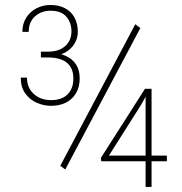

<svg xmlns="http://www.w3.org/2000/svg" viewBox="-20 -734 716 754"><path d="M531.2 -624 236.3 -68.4 216.8 -83 511.2 -638.7ZM635.3 -123V-100.6H377.4L376.5 -114.3L549.3 -385.3H569.3L533.7 -321.8L407.7 -123ZM575.2 -385.3V0H551.8V-385.3ZM140.6 -531.2H169.9Q199.7 -531.2 220 -542Q240.2 -552.7 250.5 -570.6Q260.7 -588.4 260.7 -610.4Q260.7 -644.5 240.7 -668.2Q220.7 -691.9 178.7 -691.9Q142.1 -691.9 117.4 -669.7Q92.8 -647.5 92.8 -608.9H67.9Q67.9 -640.6 82.8 -664.3Q97.7 -688 122.8 -701.2Q147.9 -714.4 178.2 -714.4Q210.9 -714.4 234.9 -701.9Q258.8 -689.5 272.2 -665.8Q285.6 -642.1 285.6 -608.4Q285.6 -583.5 272.2 -561.8Q258.8 -540 233.6 -526.6Q208.5 -513.2 173.8 -513.2H140.6ZM140.6 -508.3V-526.4H173.8Q212.4 -526.4 239 -514.2Q265.6 -502 279.3 -479.7Q293 -457.5 293 -426.8Q293 -392.1 278.3 -367.7Q263.7 -343.3 238.3 -330.8Q212.9 -318.4 180.2 -318.4Q151.9 -318.4 124.5 -330.3Q97.2 -342.3 79.3 -366.9Q61.5 -391.6 61.5 -429.2H85.9Q85.9 -389.6 112.5 -365.2Q139.2 -340.8 180.7 -340.8Q222.7 -340.8 245.4 -363.5Q268.1 -386.2 268.1 -425.8Q268.1 -455.1 255.6 -473.4Q243.2 -491.7 220.9 -500Q198.7 -508.3 169.9 -508.3Z"/></svg>

Font: Roboto Condensed Thin
Style: Regular
Weight: 250
Width: 3
Designer: Christian Robertson
Foundry: Google
Version: Version 3.009; 2024